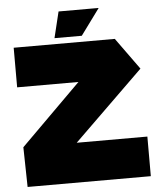

<svg xmlns="http://www.w3.org/2000/svg" viewBox="-59 -943 838 995"><g transform="rotate(-5 360.0 -446.0)"><path d="M35 -519V-725H561L539 -519ZM211 -102 40 -206V-207L561 -725L680 -560ZM44 0 40 -206H685V0ZM250 -756 283 -892H491V-891L392 -756Z"/></g></svg>

Font: Foldit ExtraBold
Style: Regular
Weight: 800
Version: Version 1.003